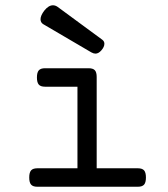

<svg xmlns="http://www.w3.org/2000/svg" viewBox="-20 -711 640 731"><path d="M369.6 -559.6Q377.4 -553.7 377.4 -544.4Q377.4 -532.2 365.7 -519Q355 -506.8 343.3 -506.8Q336.4 -506.8 327.6 -511.7L145 -618.7Q134.3 -625 134.3 -637.7Q134.3 -651.9 148.9 -670.9Q165 -690.9 181.6 -690.9Q190.9 -690.9 199.7 -684.6ZM348.1 -418V-70.3H504.9Q521.5 -70.3 528.6 -62.3Q535.6 -54.2 535.6 -35.2Q535.6 -16.1 528.6 -8.1Q521.5 0 504.9 0H122.1Q105.5 0 98.4 -8.1Q91.3 -16.1 91.3 -35.2Q91.3 -54.2 98.4 -62.3Q105.5 -70.3 122.1 -70.3H274.9V-380.9H151.4Q134.8 -380.9 127.7 -388.9Q120.6 -397 120.6 -416Q120.6 -435.1 127.7 -443.1Q134.8 -451.2 151.4 -451.2H317.4Q334 -451.2 341.1 -443.6Q348.1 -436 348.1 -418Z"/></svg>

Font: Courier Prime Sans
Style: Regular
Weight: 400
Designer: Alan Dague-Greene
Foundry: Quote-Unquote Apps
Version: Version 3.020